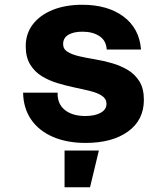

<svg xmlns="http://www.w3.org/2000/svg" viewBox="-20 -588 690 806"><path d="M339 12Q261 12 202 -13.5Q143 -39 110.5 -86.5Q78 -134 77 -199H222Q220 -153 251.5 -127Q283 -101 338 -101Q378 -101 402.5 -114.5Q427 -128 427 -152Q427 -173 408.5 -185.5Q390 -198 360 -205.5Q330 -213 294 -220.5Q258 -228 221.5 -239Q185 -250 155 -268.5Q125 -287 106.5 -317.5Q88 -348 88 -394Q88 -447 118 -486Q148 -525 201.5 -546.5Q255 -568 325 -568Q432 -568 498.5 -518.5Q565 -469 572 -380H428Q426 -417 398 -436Q370 -455 326 -455Q289 -455 267 -442Q245 -429 245 -403Q245 -382 263.5 -370.5Q282 -359 312 -352Q342 -345 378.5 -339Q415 -333 451 -322.5Q487 -312 517 -294Q547 -276 565.5 -246Q584 -216 584 -169Q584 -84 517.5 -36Q451 12 339 12ZM251 198V44H395L358 198Z"/></svg>

Font: Azeret Mono Thin
Style: Bold
Weight: 700
Version: Version 1.002